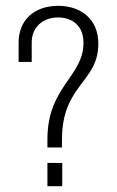

<svg xmlns="http://www.w3.org/2000/svg" viewBox="-20 -640 402 660"><path d="M180 -620C98 -620 44 -571 44 -494V-427H89V-494C89 -548 129 -580 179 -580C227 -580 267 -553 267 -493C267 -376 143 -343 143 -161V-133H193V-160C193 -350 318 -356 318 -490C318 -576 256 -620 180 -620ZM143 -80V0H194V-80Z"/></svg>

Font: Modon Arabic
Style: Regular
Weight: 400
Designer: Ahmedzaza
Foundry: Ahmedzaza
Version: Version 2.010